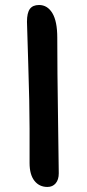

<svg xmlns="http://www.w3.org/2000/svg" viewBox="-20 -720 345 761"><path d="M168 21Q135.7 21 116.5 -3.4Q97.2 -27.8 97.2 -74.2V-210Q97.2 -305.7 92 -465.6Q86.9 -625.5 86.9 -633.8Q86.9 -668.9 98.4 -684.6Q109.9 -700.2 134.8 -700.2Q168 -700.2 187.5 -668Q207 -635.7 207 -570.8Q207 -441.9 210 -251Q212.9 -60.1 212.9 -33.2Q212.9 -7.8 200.7 6.6Q188.5 21 168 21Z"/></svg>

Font: Shantell Sans Bouncy
Style: Regular
Weight: 500
Designer: Stephen Nixon, Anya Danilova, Shantell Martin
Foundry: Arrow Type
Version: Version 1.006;[9816181b4]